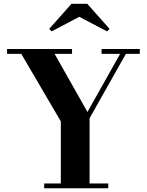

<svg xmlns="http://www.w3.org/2000/svg" viewBox="-20 -1014 794 1034"><path d="M218 0V-26H307.5V-360.5L94.5 -724H18V-750H368V-724H274L451 -411L627 -724H527V-750H733V-724H658L462.5 -377.5V-26H563V0ZM258 -845 245 -858.5 365 -993.5H450L570 -858.5L556.5 -845L407 -923.5Z"/></svg>

Font: Bodoni Moda SC 9pt
Style: Bold
Weight: 700
Designer: Owen Earl
Foundry: indestructible type
Version: Version 2.005